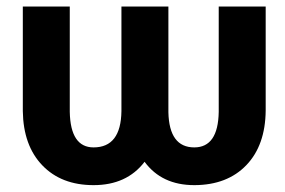

<svg xmlns="http://www.w3.org/2000/svg" viewBox="-20 -548 860 579"><path d="M781.2 -528.3V-214.8Q780.3 -109.9 722.9 -50Q665.5 9.8 566.9 10.3H565.9Q467.8 10.3 416 -60.1Q362.3 10.3 262.2 10.3Q165 10.3 107.7 -49.3Q50.3 -108.9 48.8 -212.9V-528.3H190.4V-210.9Q192.4 -103.5 262.2 -103.5Q344.7 -103.5 346.2 -212.9V-528.3H487.8V-209.5Q490.2 -103.5 565.9 -103.5Q637.7 -103.5 639.6 -210.4V-528.3Z"/></svg>

Font: Robotiche
Style: Bold
Weight: 700
Designer: Google
Version: Version 2.001150; 2014